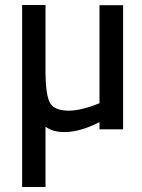

<svg xmlns="http://www.w3.org/2000/svg" viewBox="-20 -520 570 772"><path d="M69 232V-500H163V-224Q164 -136 181.5 -105.5Q199 -75 257 -75Q281 -75 312 -82.5Q343 -90 362 -98L380 -105V-499H475V0H380V-29Q302 11 240 11Q190 11 163 -11V232Z"/></svg>

Font: TypoPRO Titillium Text
Style: 600 wt
Weight: 600
Designer: Accademia di Belle Arti di Urbino and others
Foundry: Accademia di Belle Arti di Urbino and others.
Version: Version 25.000